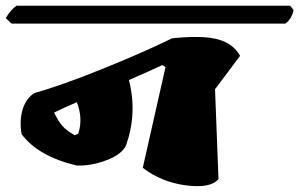

<svg xmlns="http://www.w3.org/2000/svg" viewBox="-55 -647 1040 667"><path d="M953 -627 965 -612Q958 -580 936 -565H-15L-35 -584Q-17 -614 2 -627ZM520 -414 509 -421Q471 -403 393 -369Q422 -255 384 -145Q371 -112 316.5 -91Q262 -70 211 -72Q77 -104 20 -181Q12 -230 24 -268Q36 -306 65 -324Q155 -349 298 -406.5Q441 -464 543 -514Q650 -525 703 -510Q756 -495 779 -453L692 -337L704 -25Q677 8 591.5 -3Q506 -14 441 -64ZM205 -177 217 -183Q234 -235 212 -292Q163 -271 133 -256Q146 -228 161 -210.5Q176 -193 205 -177Z"/></svg>

Font: Tillana ExtraBold
Style: Regular
Weight: 800
Designer: Lipi Raval (Devanagari, Latin), Jonny Pinhorn (Latin)
Foundry: Indian Type Foundry
Version: Version 2.003;PS 1.0;hotconv 1.0.79;makeotf.lib2.5.61930; tt